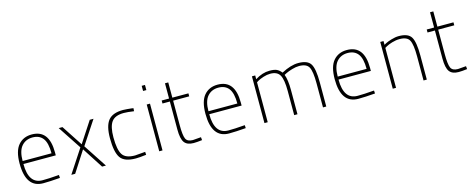

<svg xmlns="http://www.w3.org/2000/svg" viewBox="-34 -1336 4889 1983"><g transform="rotate(-15 2410.5 -345.0)"><path d="M249 -23Q280 -23 324.5 -25Q369 -27 398 -30L426 -32L428 0Q321 9 248 9Q64 9 64 -250Q64 -384 117.5 -446.5Q171 -509 262 -509Q447 -509 447 -269V-236H101Q101 -23 249 -23ZM101 -268H410Q410 -379 372.5 -428Q335 -477 262 -477Q189 -477 145 -426.5Q101 -376 101 -268Z M549 -500H589L735 -277L881 -500H921L756 -250L920 0H879L735 -223L591 0H550L714 -250Z M1238 -509Q1255 -509 1282.5 -506.5Q1310 -504 1329 -502L1348 -499L1346 -467Q1276 -477 1238 -477Q1144 -477 1107 -426Q1070 -375 1070 -261Q1070 -131 1103.5 -77Q1137 -23 1238 -23L1348 -32L1350 0Q1276 9 1238 9Q1117 9 1075 -51.5Q1033 -112 1033 -261Q1033 -393 1080 -451Q1127 -509 1238 -509Z M1490 0V-500H1525V0ZM1490 -645V-700H1525V-645Z M1936 -468H1764V-206Q1764 -97 1781 -59.5Q1798 -22 1856 -22L1944 -29L1947 3Q1891 10 1856 10Q1787 10 1758 -29.5Q1729 -69 1729 -168V-468H1650V-500H1729V-663H1764V-500H1936Z M2236 -23Q2267 -23 2311.5 -25Q2356 -27 2385 -30L2413 -32L2415 0Q2308 9 2235 9Q2051 9 2051 -250Q2051 -384 2104.5 -446.5Q2158 -509 2249 -509Q2434 -509 2434 -269V-236H2088Q2088 -23 2236 -23ZM2088 -268H2397Q2397 -379 2359.5 -428Q2322 -477 2249 -477Q2176 -477 2132 -426.5Q2088 -376 2088 -268Z M2650 0H2615V-500H2650V-460Q2728 -509 2804 -509Q2856 -509 2882 -496.5Q2908 -484 2931 -455Q3032 -509 3112 -509Q3211 -509 3243.5 -456Q3276 -403 3276 -260V0H3241V-258Q3241 -384 3216.5 -430.5Q3192 -477 3112 -477Q3078 -477 3036 -464.5Q2994 -452 2970 -440L2945 -427Q2968 -369 2968 -260V0H2933V-258Q2933 -380 2905.5 -428.5Q2878 -477 2804 -477Q2769 -477 2730.5 -464.5Q2692 -452 2671 -440L2650 -427Z M3618 -23Q3649 -23 3693.5 -25Q3738 -27 3767 -30L3795 -32L3797 0Q3690 9 3617 9Q3433 9 3433 -250Q3433 -384 3486.5 -446.5Q3540 -509 3631 -509Q3816 -509 3816 -269V-236H3470Q3470 -23 3618 -23ZM3470 -268H3779Q3779 -379 3741.5 -428Q3704 -477 3631 -477Q3558 -477 3514 -426.5Q3470 -376 3470 -268Z M4022 0H3987V-500H4022V-460Q4031 -465 4046.5 -473.5Q4062 -482 4105.5 -495.5Q4149 -509 4187 -509Q4286 -509 4318.5 -456Q4351 -403 4351 -260V0H4316V-258Q4316 -384 4291.5 -430.5Q4267 -477 4187 -477Q4147 -477 4106 -464.5Q4065 -452 4044 -440L4022 -427Z M4770 -468H4598V-206Q4598 -97 4615 -59.5Q4632 -22 4690 -22L4778 -29L4781 3Q4725 10 4690 10Q4621 10 4592 -29.5Q4563 -69 4563 -168V-468H4484V-500H4563V-663H4598V-500H4770Z"/></g></svg>

Font: TitilliumMaps29L
Style: 1 wt
Weight: 100
Designer: Campivisivi
Foundry: Accademia di Belle Arti di Urbino and students of MA course of Visual design
Version: Version 001.001